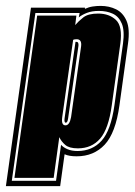

<svg xmlns="http://www.w3.org/2000/svg" viewBox="-63 -525 457 651"><path d="M-43 106 42 -499H225V-495Q238 -501 251.5 -503Q265 -505 278 -505Q307 -505 330.5 -493.5Q354 -482 366 -454.5Q378 -427 371 -377L342 -168Q329 -74 292 -34.5Q255 5 197 5Q171 5 156 -2L141 106ZM-23 88H127L144 -34Q152 -25 166 -19Q180 -13 200 -13Q250 -13 281.5 -48Q313 -83 325 -168L354 -377Q360 -421 350 -445Q340 -469 319.5 -478.5Q299 -488 272 -488Q249 -488 232 -481.5Q215 -475 204 -466L207 -481H57ZM-14 78 63 -472H196L192 -440Q203 -453 219.5 -466Q236 -479 270 -479Q307 -479 330 -457.5Q353 -436 345 -377L316 -168Q305 -88 276.5 -55Q248 -22 201 -22Q172 -22 158.5 -33.5Q145 -45 138 -60L119 78ZM159 -100Q173 -100 178 -128L212 -368Q215 -392 197 -392Q189 -392 185 -390L148 -128Q144 -100 159 -100ZM160 -109Q154 -109 156 -124L193 -383H197Q204 -383 203 -370L168 -124Q166 -109 160 -109Z"/></svg>

Font: Alumni Sans Collegiate One SC
Style: Italic
Weight: 400
Italic angle: -8°
Designer: Robert E. Leuschke
Foundry: Robert E. Leuschke
Version: Version 1.100